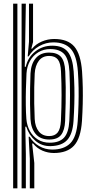

<svg xmlns="http://www.w3.org/2000/svg" viewBox="-20 -820 508 1040"><path d="M141.5 200V39L135.2 -79.2H140.8Q158.8 -48.2 191.5 -29Q224.2 -9.8 263 -9.8Q326.8 -9.8 361 -44.2Q395.2 -78.8 401 -164.2Q404 -208.8 405.2 -253.2Q406.5 -297.8 405.8 -342.4Q405 -387 402 -432.2Q395.5 -519.8 363.5 -555.1Q331.5 -590.5 268.8 -590.5Q228.5 -590.5 192.1 -570Q155.8 -549.5 135.2 -514.5H130L137 -593.8V-800H159V-592.2L149.5 -556.5H154.2Q173.8 -581 206.1 -594.9Q238.5 -608.8 273.8 -608.8Q347.2 -608.8 382.4 -567.9Q417.5 -527 424.5 -433.2Q427.5 -388 428.4 -344.9Q429.2 -301.8 428.1 -257.4Q427 -213 424 -164.5Q417.5 -70.8 380.8 -31Q344 8.8 271.8 8.8Q239.5 8.8 209.6 -4.1Q179.8 -17 159.5 -42.5H154L165.8 63V200ZM51.2 200V-800H74.2V200ZM97 200V-800H120L114.2 -458.2H119.5Q131.2 -509.8 170.9 -541.1Q210.5 -572.5 263.2 -572.5Q320 -572.5 346.8 -539.8Q373.5 -507 379 -433Q382 -388.5 382.9 -346Q383.8 -303.5 382.6 -259.1Q381.5 -214.8 378.2 -164.8Q373.5 -93.8 344.1 -61.8Q314.8 -29.8 254.2 -28.5Q206 -27.5 171.4 -57.8Q136.8 -88 122.2 -133.8H117L120 14.8V200ZM249.5 -47Q301.5 -47 326.9 -74.4Q352.2 -101.8 355.5 -165Q359.2 -242.5 359.2 -304.1Q359.2 -365.8 356.2 -431.5Q352.8 -499.2 328 -526.8Q303.2 -554.2 252.2 -554.2Q216.2 -554.2 187.9 -537.1Q159.5 -520 142.6 -490.1Q125.8 -460.2 123.5 -422Q121.5 -382 120.4 -338.1Q119.2 -294.2 119.8 -252.1Q120.2 -210 122.8 -175.5Q125.8 -139.8 141.8 -110.6Q157.8 -81.5 185.1 -64.2Q212.5 -47 249.5 -47ZM246.5 -64.2Q198.8 -64.2 173.2 -94.4Q147.8 -124.5 145 -175.5Q143.2 -213.2 142.8 -255.6Q142.2 -298 143 -340.6Q143.8 -383.2 145.2 -422Q147.8 -474.2 173.8 -504.8Q199.8 -535.2 246.2 -535.2Q289.8 -535.2 310.4 -511.9Q331 -488.5 333.5 -432.2Q335.5 -388.8 336 -347.5Q336.5 -306.2 335.6 -262.1Q334.8 -218 332.8 -165Q330.5 -114.5 311 -89.4Q291.5 -64.2 246.5 -64.2ZM246.5 -83Q277 -83 292.4 -102.4Q307.8 -121.8 310 -165.5Q313.5 -243 313.5 -305.4Q313.5 -367.8 310.5 -432Q308.5 -478.2 293.4 -497.6Q278.2 -517 246.2 -517Q209.8 -517 190.1 -490.6Q170.5 -464.2 168 -421.5Q166.2 -389.8 165.5 -347.4Q164.8 -305 165.4 -260Q166 -215 168 -175Q170.2 -133 190.1 -108Q210 -83 246.5 -83Z"/></svg>

Font: Big Shoulders Inline Text Thin
Style: Bold
Weight: 700
Version: Version 2.002